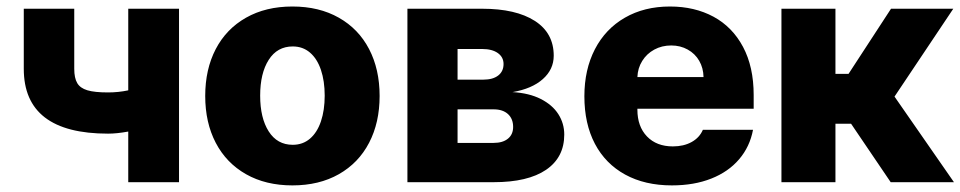

<svg xmlns="http://www.w3.org/2000/svg" viewBox="-20 -557 2936 587"><path d="M527.3 0H372.1V-154.8Q337.4 -148.4 310.5 -148.4Q52.7 -148.4 52.7 -346.7V-530.3H207V-346.7Q207 -318.4 216.1 -303Q225.1 -287.6 247.1 -281Q269 -274.4 310.5 -274.4Q341.8 -274.4 372.1 -280.8V-530.3H527.3Z M607.4 -263.7Q607.4 -345.2 639.6 -407Q671.9 -468.8 732.2 -502.9Q792.5 -537.1 874 -537.1Q955.6 -537.1 1015.9 -502.9Q1076.2 -468.8 1108.4 -407Q1140.6 -345.2 1140.6 -263.7Q1140.6 -182.1 1108.4 -120.4Q1076.2 -58.6 1015.9 -24.4Q955.6 9.8 874 9.8Q792.5 9.8 732.2 -24.4Q671.9 -58.6 639.6 -120.4Q607.4 -182.1 607.4 -263.7ZM972.7 -264.6Q972.7 -309.1 961.2 -343.3Q949.7 -377.4 927.7 -396.2Q905.8 -415 875 -415Q827.6 -415 801.5 -374Q775.4 -333 775.4 -264.6Q775.4 -196.3 801.5 -155.3Q827.6 -114.3 875 -114.3Q905.8 -114.3 927.7 -133.1Q949.7 -151.9 961.2 -186Q972.7 -220.2 972.7 -264.6Z M1225.6 -530.3H1454.1Q1557.1 -530.3 1615 -493.2Q1672.9 -456.1 1672.9 -386.7Q1672.9 -344.7 1639.6 -315.2Q1606.4 -285.6 1546.9 -275.4Q1597.7 -272.5 1633.3 -254.4Q1668.9 -236.3 1687 -208Q1705.1 -179.7 1705.1 -145.5Q1705.1 -75.7 1649.4 -37.8Q1593.8 0 1489.3 0H1225.6ZM1548.8 -168.9Q1548.8 -193.8 1533 -208.3Q1517.1 -222.7 1489.3 -222.7H1378.9V-120.1H1489.3Q1517.1 -120.1 1533 -133.1Q1548.8 -146 1548.8 -168.9ZM1519.5 -361.3Q1519.5 -382.3 1502 -394.8Q1484.4 -407.2 1454.1 -407.2H1378.9V-313.5H1458Q1486.8 -313.5 1503.2 -326.2Q1519.5 -338.9 1519.5 -361.3Z M1766.6 -262.7Q1766.6 -344.2 1798.8 -406.5Q1831.1 -468.8 1890.4 -502.9Q1949.7 -537.1 2028.3 -537.1Q2103.5 -537.1 2161.4 -505.9Q2219.2 -474.6 2251.7 -413.6Q2284.2 -352.5 2284.2 -266.6V-224.6H1928.7V-221.7Q1928.7 -170.4 1958 -139.9Q1987.3 -109.4 2037.1 -109.4Q2070.3 -109.4 2094.5 -122.8Q2118.7 -136.2 2128.9 -160.2H2282.2Q2272.5 -108.4 2239.7 -70.1Q2207 -31.7 2154.5 -11Q2102.1 9.8 2034.2 9.8Q1951.7 9.8 1891.4 -23.2Q1831.1 -56.2 1798.8 -117.4Q1766.6 -178.7 1766.6 -262.7ZM2130.9 -321.3Q2130.4 -349.1 2117.7 -371.1Q2105 -393.1 2082.5 -405.5Q2060.1 -418 2032.2 -418Q2003.4 -418 1980.2 -405.3Q1957 -392.6 1943.4 -370.6Q1929.7 -348.6 1928.7 -321.3Z M2369.1 -530.3H2534.2V-331.1H2574.2L2704.1 -530.3H2894.5L2714.8 -261.7L2896.5 0H2703.1L2582 -178.7H2534.2V0H2369.1Z"/></svg>

Font: Pretendard Std ExtraBold
Style: Regular
Weight: 800
Designer: Base glyphs from Inter by Rasmus Andersson; Hangeul glyphs from Noto Sans CJK(Source Han Sans) by Jang Soo-young and Kan
Foundry: Kil Hyung-jin
Version: Version 1.309